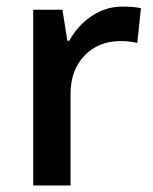

<svg xmlns="http://www.w3.org/2000/svg" viewBox="-20 -570 471 590"><path d="M356 -549.8Q390.6 -549.8 413.1 -544.9L401.9 -438Q377.4 -443.8 351.1 -443.8Q282.2 -443.8 239.5 -398.9Q196.8 -354 196.8 -282.2V0H82V-540H171.9L187 -444.8H192.9Q219.7 -493.2 262.9 -521.5Q306.2 -549.8 356 -549.8Z"/></svg>

Font: f4_32663          
Style: Regular
Weight: 600
Foundry: Ascender Corporation
Version: Version 1.10